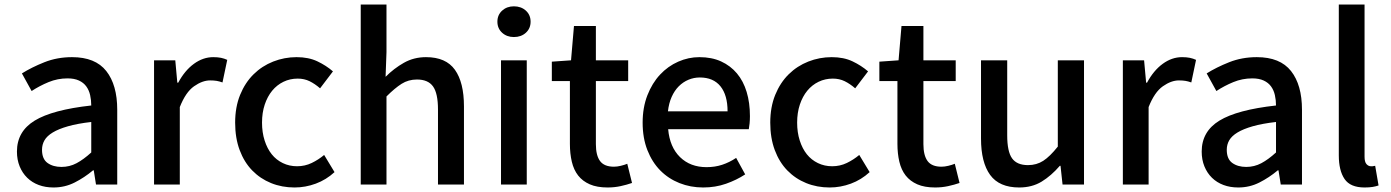

<svg xmlns="http://www.w3.org/2000/svg" viewBox="-20 -817 6158 850"><path d="M217 13Q181 13 151.5 2Q122 -9 100.5 -30Q79 -51 67 -80.5Q55 -110 55 -146Q55 -235 133.5 -283Q212 -331 384 -350Q384 -374 379 -396Q374 -418 362 -434.5Q350 -451 329.5 -460.5Q309 -470 279 -470Q235 -470 195 -453.5Q155 -437 120 -414L77 -492Q120 -519 176.5 -541.5Q233 -564 299 -564Q402 -564 450.5 -502.5Q499 -441 499 -331V0H405L395 -63H392Q354 -31 310.5 -9Q267 13 217 13ZM252 -78Q288 -78 319 -94.5Q350 -111 384 -142V-277Q323 -270 281 -258Q239 -246 213.5 -230.5Q188 -215 177 -196Q166 -177 166 -154Q166 -113 190.5 -95.5Q215 -78 252 -78Z M662 -550H756L765 -451H769Q798 -505 838.5 -534.5Q879 -564 924 -564Q944 -564 958.5 -561Q973 -558 986 -552L965 -452Q951 -457 939 -459Q927 -461 910 -461Q876 -461 839 -435Q802 -409 776 -343V0H662Z M1284 13Q1228 13 1180 -6.5Q1132 -26 1096.5 -62.5Q1061 -99 1041 -152.5Q1021 -206 1021 -274Q1021 -343 1043 -397Q1065 -451 1102.5 -488Q1140 -525 1189.5 -544.5Q1239 -564 1293 -564Q1346 -564 1385 -545.5Q1424 -527 1454 -501L1397 -426Q1374 -446 1350.5 -457.5Q1327 -469 1298 -469Q1264 -469 1235 -455Q1206 -441 1185 -415.5Q1164 -390 1152 -354Q1140 -318 1140 -274Q1140 -231 1151.5 -195Q1163 -159 1183 -134Q1203 -109 1232 -95Q1261 -81 1295 -81Q1330 -81 1360 -95.5Q1390 -110 1415 -131L1461 -55Q1424 -21 1378 -4Q1332 13 1284 13Z M1577 -797H1691V-586L1687 -477Q1724 -514 1768 -539Q1812 -564 1866 -564Q1954 -564 1994 -508Q2034 -452 2034 -346V0H1919V-332Q1919 -404 1897 -434.5Q1875 -465 1826 -465Q1788 -465 1758 -446Q1728 -427 1691 -390V0H1577Z M2198 -550H2312V0H2198ZM2255 -653Q2224 -653 2203 -672Q2182 -691 2182 -721Q2182 -751 2203 -770Q2224 -789 2255 -789Q2287 -789 2308 -770Q2329 -751 2329 -721Q2329 -691 2308 -672Q2287 -653 2255 -653Z M2423 -544 2508 -550 2521 -702H2618V-550H2761V-458H2618V-179Q2618 -129 2636.5 -104Q2655 -79 2698 -79Q2712 -79 2728.5 -83Q2745 -87 2757 -92L2778 -7Q2755 1 2727.5 7Q2700 13 2670 13Q2623 13 2591 -1Q2559 -15 2539.5 -40Q2520 -65 2511.5 -101Q2503 -137 2503 -180V-458H2423Z M3093 13Q3037 13 2988 -6.5Q2939 -26 2903 -62.5Q2867 -99 2846 -152.5Q2825 -206 2825 -274Q2825 -341 2846 -395Q2867 -449 2902 -486.5Q2937 -524 2982.5 -544Q3028 -564 3076 -564Q3131 -564 3172.5 -545Q3214 -526 3242.5 -492Q3271 -458 3285.5 -410Q3300 -362 3300 -303Q3300 -286 3298.5 -270.5Q3297 -255 3295 -245H2938Q2945 -166 2990.5 -121.5Q3036 -77 3108 -77Q3145 -77 3177 -87.5Q3209 -98 3239 -118L3279 -45Q3241 -20 3194 -3.5Q3147 13 3093 13ZM3201 -324Q3201 -396 3169.5 -435Q3138 -474 3078 -474Q3052 -474 3028 -464Q3004 -454 2985 -435Q2966 -416 2953.5 -388Q2941 -360 2937 -324Z M3653 13Q3597 13 3549 -6.5Q3501 -26 3465.5 -62.5Q3430 -99 3410 -152.5Q3390 -206 3390 -274Q3390 -343 3412 -397Q3434 -451 3471.5 -488Q3509 -525 3558.5 -544.5Q3608 -564 3662 -564Q3715 -564 3754 -545.5Q3793 -527 3823 -501L3766 -426Q3743 -446 3719.5 -457.5Q3696 -469 3667 -469Q3633 -469 3604 -455Q3575 -441 3554 -415.5Q3533 -390 3521 -354Q3509 -318 3509 -274Q3509 -231 3520.5 -195Q3532 -159 3552 -134Q3572 -109 3601 -95Q3630 -81 3664 -81Q3699 -81 3729 -95.5Q3759 -110 3784 -131L3830 -55Q3793 -21 3747 -4Q3701 13 3653 13Z M3873 -544 3958 -550 3971 -702H4068V-550H4211V-458H4068V-179Q4068 -129 4086.5 -104Q4105 -79 4148 -79Q4162 -79 4178.5 -83Q4195 -87 4207 -92L4228 -7Q4205 1 4177.5 7Q4150 13 4120 13Q4073 13 4041 -1Q4009 -15 3989.5 -40Q3970 -65 3961.5 -101Q3953 -137 3953 -180V-458H3873Z M4439 -550V-218Q4439 -146 4460.5 -116Q4482 -86 4531 -86Q4569 -86 4598.5 -105Q4628 -124 4663 -168V-550H4779V0H4684L4675 -83H4672Q4634 -39 4591.5 -13Q4549 13 4492 13Q4404 13 4363.5 -42.5Q4323 -98 4323 -204V-550Z M4951 -550H5045L5054 -451H5058Q5087 -505 5127.5 -534.5Q5168 -564 5213 -564Q5233 -564 5247.5 -561Q5262 -558 5275 -552L5254 -452Q5240 -457 5228 -459Q5216 -461 5199 -461Q5165 -461 5128 -435Q5091 -409 5065 -343V0H4951Z M5462 13Q5426 13 5396.5 2Q5367 -9 5345.5 -30Q5324 -51 5312 -80.5Q5300 -110 5300 -146Q5300 -235 5378.5 -283Q5457 -331 5629 -350Q5629 -374 5624 -396Q5619 -418 5607 -434.5Q5595 -451 5574.5 -460.5Q5554 -470 5524 -470Q5480 -470 5440 -453.5Q5400 -437 5365 -414L5322 -492Q5365 -519 5421.5 -541.5Q5478 -564 5544 -564Q5647 -564 5695.5 -502.5Q5744 -441 5744 -331V0H5650L5640 -63H5637Q5599 -31 5555.5 -9Q5512 13 5462 13ZM5497 -78Q5533 -78 5564 -94.5Q5595 -111 5629 -142V-277Q5568 -270 5526 -258Q5484 -246 5458.5 -230.5Q5433 -215 5422 -196Q5411 -177 5411 -154Q5411 -113 5435.5 -95.5Q5460 -78 5497 -78Z M6021 13Q5958 13 5932.5 -24.5Q5907 -62 5907 -129V-797H6021V-123Q6021 -100 6029.5 -90.5Q6038 -81 6049 -81Q6053 -81 6056.5 -81Q6060 -81 6068 -83L6083 4Q6072 8 6057 10.5Q6042 13 6021 13Z"/></svg>

Font: Kinto Sans Med
Style: Regular
Weight: 500
Designer: Authors: Ryoko NISHIZUKA  (kana & ideographs); Paul D. Hunt (Latin, Greek & Cyrillic); Wenlong ZHANG  (bopomofo); Sandol
Foundry: Adobe Systems Incorporated, ookami Inc.
Version: Version 0.001